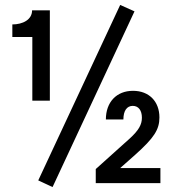

<svg xmlns="http://www.w3.org/2000/svg" viewBox="-20 -742 700 778"><path d="M193 16 525 -696 467 -722 135 -11ZM30 -592H111V-334H182V-700H110C110 -662 72 -643 30 -643ZM368 0H630V-61H467L528 -115C604 -183 626 -217 626 -266C626 -331 584 -374 519 -374C452 -374 409 -328 409 -258H480C480 -293 494 -313 518 -313C541 -313 555 -295 555 -265C555 -237 542 -214 506 -181L368 -57Z"/></svg>

Font: Uncut Plan8
Style: Regular
Weight: 400
Designer: Kasper Nordkvist
Foundry: UNCUT.wtf
Version: Version 1.002;Glyphs 3.1.2 (3151)